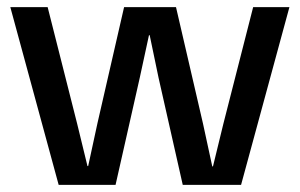

<svg xmlns="http://www.w3.org/2000/svg" viewBox="-20 -520 844 540"><path d="M475 -500 551 -172 577 -52H579L608 -171L692 -500H794L658 0H494L426 -301L401 -421H399L373 -301L305 0H145L9 -500H114L197 -172L226 -53H228L254 -173L329 -500Z"/></svg>

Font: TASA Orbiter Display Medium
Style: Regular
Weight: 500
Designer: Weizhong Zhang
Version: Version 1.000;Glyphs 3.1.2 (3151)